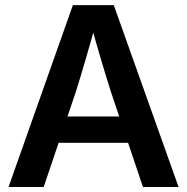

<svg xmlns="http://www.w3.org/2000/svg" viewBox="-20 -748 748 768"><path d="M14.2 0 271.5 -727.5H435.1L694.3 0H551.8L423.8 -380.4Q404.8 -439.9 383.8 -510.7Q362.8 -581.5 336.9 -675.3H369.1Q343.3 -581.1 322.5 -510.3Q301.8 -439.5 283.2 -380.4L154.8 0ZM165.5 -176.8V-282.2H543V-176.8Z"/></svg>

Font: Inter 24pt SemiBold
Style: Regular
Weight: 600
Designer: Rasmus Andersson
Foundry: rsms
Version: Version 4.001;git-66647c0bb